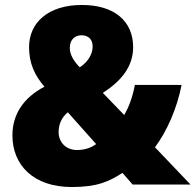

<svg xmlns="http://www.w3.org/2000/svg" viewBox="-20 -743 787 773"><path d="M310 -723C174 -723 97 -652 97 -553C97 -489 119 -440 159 -394C75 -350 30 -283 30 -198C30 -79 114 10 269 10C373 10 420 -13 473 -47L514 0H747L604 -150C653 -216 693 -308 711 -401H523C514 -353 499 -312 480 -280L394 -369C467 -416 516 -474 516 -553C516 -659 439 -723 310 -723ZM308 -601C333 -601 353 -587 353 -556C353 -525 334 -493 301 -472C278 -496 261 -522 261 -550C261 -585 283 -601 308 -601ZM253 -291 367 -163C350 -150 324 -139 290 -139C245 -139 216 -171 216 -211C216 -243 228 -270 253 -291Z"/></svg>

Font: Noto Sans Kannada SemiCondensed Black
Style: Regular
Weight: 900
Width: 4
Designer: Jelle Bosma - Monotype Design Team
Foundry: Monotype Imaging Inc.
Version: Version 2.005